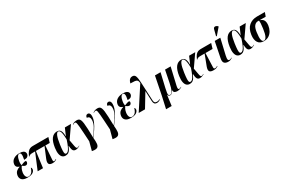

<svg xmlns="http://www.w3.org/2000/svg" viewBox="151 -2400 6233 4221"><g transform="rotate(-30 3267.5 -289.0)"><path d="M199 10Q101 10 59 -33Q17 -76 29 -146Q40 -206 76.5 -238Q113 -270 164 -283V-288Q121 -301 101 -329Q81 -357 89 -402Q101 -470 159 -508.5Q217 -547 308 -547Q371 -547 402 -530.5Q433 -514 442.5 -489.5Q452 -465 447 -440Q441 -407 414 -386.5Q387 -366 327 -366Q348 -464 339.5 -501Q331 -538 302 -538Q274 -538 253.5 -509Q233 -480 219 -406Q212 -368 213 -340Q214 -312 218 -293Q250 -308 283.5 -318.5Q317 -329 342 -329Q348 -325 352.5 -316Q357 -307 354 -290Q350 -270 335.5 -255.5Q321 -241 299 -241Q280 -241 258.5 -252Q237 -263 216 -281Q203 -265 186 -231Q169 -197 160 -144Q155 -114 158.5 -80.5Q162 -47 179.5 -24Q197 -1 233 -1Q271 -1 306 -30.5Q341 -60 367 -144Q379 -138 383 -121Q387 -104 385 -89Q381 -69 364 -45.5Q347 -22 308 -6Q269 10 199 10Z M458 0 628 -407H571Q540 -407 521.5 -404.5Q503 -402 490 -395Q477 -388 463 -373L456 -376Q481 -438 508.5 -473Q536 -508 568.5 -522Q601 -536 640 -536H1039L1000 -407H888L869 -151Q865 -93 863 -63Q861 -33 866.5 -22.5Q872 -12 888 -12Q897 -12 911.5 -18.5Q926 -25 939 -35L943 -25Q916 -6 893 2Q870 10 834 10Q762 10 744 -29Q726 -68 759 -147L867 -407H648L594 0Z M1164 10Q1120 10 1088.5 -17Q1057 -44 1044.5 -102.5Q1032 -161 1045 -257Q1066 -405 1120.5 -476.5Q1175 -548 1261 -548Q1282 -548 1303 -541.5Q1324 -535 1341 -515.5Q1358 -496 1368 -458.5Q1378 -421 1378 -360H1382L1458 -536H1613L1406 -238Q1423 -146 1431.5 -97Q1440 -48 1449 -30.5Q1458 -13 1475 -13Q1487 -13 1501 -20Q1515 -27 1527 -34L1531 -26Q1509 -12 1480 -1Q1451 10 1421 10Q1396 10 1376 -1.5Q1356 -13 1344.5 -46Q1333 -79 1331 -143H1326Q1308 -99 1287.5 -64Q1267 -29 1238 -9.5Q1209 10 1164 10ZM1198 -24Q1224 -24 1248.5 -48Q1273 -72 1300 -129Q1327 -186 1360 -286Q1359 -386 1348.5 -439.5Q1338 -493 1322 -513Q1306 -533 1286 -533Q1251 -533 1224 -470Q1197 -407 1177 -265Q1163 -165 1161.5 -113Q1160 -61 1169.5 -42.5Q1179 -24 1198 -24Z M1731 215 1712 212 1770 -5Q1762 -145 1756 -238Q1750 -331 1745 -387Q1740 -443 1734 -471Q1728 -499 1719.5 -508Q1711 -517 1697 -517Q1687 -517 1675.5 -512.5Q1664 -508 1648 -496L1642 -503Q1670 -527 1701.5 -535Q1733 -543 1761 -543Q1792 -543 1813 -531.5Q1834 -520 1847 -490Q1860 -460 1867.5 -404Q1875 -348 1878.5 -259Q1882 -170 1885 -41H1888Q1963 -139 2010 -222Q2057 -305 2057 -387Q2057 -430 2039 -453.5Q2021 -477 1982 -477Q1982 -506 1997.5 -526Q2013 -546 2041 -546Q2067 -546 2084 -525Q2101 -504 2101 -460Q2101 -388 2069 -313.5Q2037 -239 1987.5 -165.5Q1938 -92 1886 -24Q1895 66 1889.5 124.5Q1884 183 1848 206Q1812 229 1731 215Z M2256 215 2237 212 2295 -5Q2287 -145 2281 -238Q2275 -331 2270 -387Q2265 -443 2259 -471Q2253 -499 2244.5 -508Q2236 -517 2222 -517Q2212 -517 2200.5 -512.5Q2189 -508 2173 -496L2167 -503Q2195 -527 2226.5 -535Q2258 -543 2286 -543Q2317 -543 2338 -531.5Q2359 -520 2372 -490Q2385 -460 2392.5 -404Q2400 -348 2403.5 -259Q2407 -170 2410 -41H2413Q2488 -139 2535 -222Q2582 -305 2582 -387Q2582 -430 2564 -453.5Q2546 -477 2507 -477Q2507 -506 2522.5 -526Q2538 -546 2566 -546Q2592 -546 2609 -525Q2626 -504 2626 -460Q2626 -388 2594 -313.5Q2562 -239 2512.5 -165.5Q2463 -92 2411 -24Q2420 66 2414.5 124.5Q2409 183 2373 206Q2337 229 2256 215Z M2826 10Q2728 10 2686 -33Q2644 -76 2656 -146Q2667 -206 2703.5 -238Q2740 -270 2791 -283V-288Q2748 -301 2728 -329Q2708 -357 2716 -402Q2728 -470 2786 -508.5Q2844 -547 2935 -547Q2998 -547 3029 -530.5Q3060 -514 3069.5 -489.5Q3079 -465 3074 -440Q3068 -407 3041 -386.5Q3014 -366 2954 -366Q2975 -464 2966.5 -501Q2958 -538 2929 -538Q2901 -538 2880.5 -509Q2860 -480 2846 -406Q2839 -368 2840 -340Q2841 -312 2845 -293Q2877 -308 2910.5 -318.5Q2944 -329 2969 -329Q2975 -325 2979.5 -316Q2984 -307 2981 -290Q2977 -270 2962.5 -255.5Q2948 -241 2926 -241Q2907 -241 2885.5 -252Q2864 -263 2843 -281Q2830 -265 2813 -231Q2796 -197 2787 -144Q2782 -114 2785.5 -80.5Q2789 -47 2806.5 -24Q2824 -1 2860 -1Q2898 -1 2933 -30.5Q2968 -60 2994 -144Q3006 -138 3010 -121Q3014 -104 3012 -89Q3008 -69 2991 -45.5Q2974 -22 2935 -6Q2896 10 2826 10Z M3023 0 3382 -553Q3378 -602 3359.5 -623Q3341 -644 3300 -649Q3259 -654 3188 -654Q3194 -677 3206 -703.5Q3218 -730 3241 -749.5Q3264 -769 3301 -769Q3359 -769 3378 -718Q3397 -667 3402 -561L3425 -88Q3427 -48 3443 -30.5Q3459 -13 3494 -13Q3517 -13 3537.5 -19.5Q3558 -26 3574 -34L3577 -26Q3558 -10 3533.5 0Q3509 10 3488 10Q3442 10 3423 -13.5Q3404 -37 3402 -83L3391 -344L3183 0Z M3585 230 3653 -75 3745 -536H3887L3804 -180Q3788 -110 3783.5 -71Q3779 -32 3788.5 -16Q3798 0 3821 0Q3862 0 3889 -55Q3916 -110 3940 -230L4001 -536H4143L4043 -105Q4033 -62 4035 -42.5Q4037 -23 4045.5 -18Q4054 -13 4061 -13Q4073 -13 4086.5 -19Q4100 -25 4116 -34L4118 -26Q4086 -5 4056 2.5Q4026 10 3999 10Q3962 10 3935 -6Q3908 -22 3911 -67H3909Q3893 -38 3870.5 -14Q3848 10 3819 10Q3798 10 3784 -0.5Q3770 -11 3765 -36H3763L3727 230Z M4318 10Q4274 10 4242.5 -17Q4211 -44 4198.5 -102.5Q4186 -161 4199 -257Q4220 -405 4274.5 -476.5Q4329 -548 4415 -548Q4436 -548 4457 -541.5Q4478 -535 4495 -515.5Q4512 -496 4522 -458.5Q4532 -421 4532 -360H4536L4612 -536H4767L4560 -238Q4577 -146 4585.5 -97Q4594 -48 4603 -30.5Q4612 -13 4629 -13Q4641 -13 4655 -20Q4669 -27 4681 -34L4685 -26Q4663 -12 4634 -1Q4605 10 4575 10Q4550 10 4530 -1.5Q4510 -13 4498.5 -46Q4487 -79 4485 -143H4480Q4462 -99 4441.5 -64Q4421 -29 4392 -9.5Q4363 10 4318 10ZM4352 -24Q4378 -24 4402.5 -48Q4427 -72 4454 -129Q4481 -186 4514 -286Q4513 -386 4502.5 -439.5Q4492 -493 4476 -513Q4460 -533 4440 -533Q4405 -533 4378 -470Q4351 -407 4331 -265Q4317 -165 4315.5 -113Q4314 -61 4323.5 -42.5Q4333 -24 4352 -24Z M4918 10Q4839 10 4820 -27Q4801 -64 4828 -136L4931 -407H4834Q4803 -407 4784.5 -404.5Q4766 -402 4753 -395Q4740 -388 4726 -373L4719 -376Q4744 -438 4771.5 -473Q4799 -508 4831.5 -522Q4864 -536 4903 -536H5172L5133 -407H4953L4943 -151Q4941 -93 4939.5 -63Q4938 -33 4944.5 -22.5Q4951 -12 4972 -12Q4989 -12 5004.5 -18.5Q5020 -25 5033 -35L5037 -25Q5010 -6 4986 2Q4962 10 4918 10Z M5296 10Q5229 10 5197.5 -24.5Q5166 -59 5184 -145L5262 -536H5404L5311 -137Q5304 -104 5301 -76Q5298 -48 5306 -30.5Q5314 -13 5336 -13Q5353 -13 5366 -18.5Q5379 -24 5397 -34L5401 -26Q5379 -11 5355 -0.5Q5331 10 5296 10ZM5354 -603 5339 -611 5379 -766Q5387 -795 5405.5 -803.5Q5424 -812 5448 -804Q5472 -796 5494 -774L5491 -762Z M5601 10Q5557 10 5525.5 -17Q5494 -44 5481.5 -102.5Q5469 -161 5482 -257Q5503 -405 5557.5 -476.5Q5612 -548 5698 -548Q5719 -548 5740 -541.5Q5761 -535 5778 -515.5Q5795 -496 5805 -458.5Q5815 -421 5815 -360H5819L5895 -536H6050L5843 -238Q5860 -146 5868.5 -97Q5877 -48 5886 -30.5Q5895 -13 5912 -13Q5924 -13 5938 -20Q5952 -27 5964 -34L5968 -26Q5946 -12 5917 -1Q5888 10 5858 10Q5833 10 5813 -1.5Q5793 -13 5781.5 -46Q5770 -79 5768 -143H5763Q5745 -99 5724.5 -64Q5704 -29 5675 -9.5Q5646 10 5601 10ZM5635 -24Q5661 -24 5685.5 -48Q5710 -72 5737 -129Q5764 -186 5797 -286Q5796 -386 5785.5 -439.5Q5775 -493 5759 -513Q5743 -533 5723 -533Q5688 -533 5661 -470Q5634 -407 5614 -265Q5600 -165 5598.5 -113Q5597 -61 5606.5 -42.5Q5616 -24 5635 -24Z M6199 10Q6098 10 6054 -59.5Q6010 -129 6026 -248Q6046 -395 6129 -465.5Q6212 -536 6335 -536H6535L6499 -437H6344Q6416 -415 6439.5 -366.5Q6463 -318 6452 -240Q6443 -174 6412 -117Q6381 -60 6328 -25Q6275 10 6199 10ZM6204 0Q6244 0 6272.5 -56Q6301 -112 6318 -238Q6329 -317 6331.5 -365Q6334 -413 6326 -437H6299Q6250 -437 6211 -394Q6172 -351 6157 -242Q6139 -115 6151 -57.5Q6163 0 6204 0Z"/></g></svg>

Font: Noto Serif Display ExtraCondensed
Style: Bold Italic
Weight: 700
Width: 2
Italic angle: -12°
Designer: Monotype Design Team
Foundry: Monotype Imaging Inc.
Version: Version 2.009